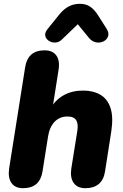

<svg xmlns="http://www.w3.org/2000/svg" viewBox="-20 -978 646 1007"><path d="M101 9Q59 9 40 -18.5Q21 -46 28 -95L112 -626Q119 -670 144.5 -692Q170 -714 214 -714Q256 -714 275.5 -687Q295 -660 287 -611L255 -407H244Q270 -454 314 -478.5Q358 -503 416 -503Q469 -503 506.5 -481Q544 -459 559.5 -412Q575 -365 564 -291L531 -79Q524 -35 498 -13Q472 9 428 9Q386 9 366.5 -18.5Q347 -46 354 -94L385 -288Q392 -327 380 -347Q368 -367 334 -367Q293 -367 266.5 -339.5Q240 -312 232 -262L203 -79Q189 9 101 9ZM307 -773Q291 -756 271 -755Q251 -754 236 -764Q221 -774 217.5 -790Q214 -806 229 -825L292 -903Q315 -931 341 -944.5Q367 -958 399 -958Q432 -958 455 -941.5Q478 -925 496 -895L538 -829Q553 -806 547 -788Q541 -770 523 -761Q505 -752 483.5 -756Q462 -760 445 -781L388 -851Z"/></svg>

Font: Nunito ExtraLight Black
Style: Italic
Weight: 900
Italic angle: -9°
Version: Version 3.602